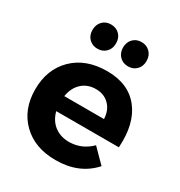

<svg xmlns="http://www.w3.org/2000/svg" viewBox="-181 -894 959 1024"><g transform="rotate(30 298.5 -381.5)"><path d="M394 -769Q425.8 -769 446.3 -748Q466.8 -727.1 466.8 -694.3Q466.8 -661.1 446.3 -640.6Q425.8 -620.1 394.5 -620.1Q363.3 -620.1 342.8 -640.6Q322.3 -661.1 321.8 -694.3Q321.8 -727.1 341.8 -748Q361.8 -769 394 -769ZM307.6 -430.2Q256.3 -429.7 222.7 -398.4Q189 -367.2 180.2 -313H424.8Q422.9 -366.2 390.6 -398.4Q358.4 -430.7 307.6 -430.2ZM278.8 -694.3Q278.8 -661.1 258.3 -640.6Q237.8 -620.1 206.5 -620.1Q174.8 -620.1 154.3 -640.6Q133.8 -661.1 133.8 -694.3Q133.8 -727.1 153.8 -748Q173.8 -769 206.1 -769Q238.3 -769 258.8 -748Q279.3 -727.1 278.8 -694.3ZM105 -466.8Q182.6 -543 313.5 -543Q444.3 -543 511.7 -457.5Q579.1 -372.1 568.8 -222.2H183.1Q196.3 -171.4 232.9 -142.6Q270 -114.3 321.8 -113.8Q400.9 -113.8 458 -170.9L539.1 -88.9Q454.1 6.3 309.1 5.9Q181.2 5.9 104.5 -69.3Q27.8 -144.5 27.8 -267.6Q27.8 -390.6 105 -466.8Z"/></g></svg>

Font: TruenoSBd
Style: Demi
Weight: 600
Designer: Julieta Ulanovsky
Foundry: Julieta Ulanovsky
Version: Version 3.001b